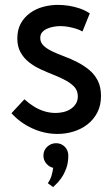

<svg xmlns="http://www.w3.org/2000/svg" viewBox="-20 -533 457 787"><path d="M176 218 198 234Q199 232 209 223Q219 214 230.5 198Q242 182 251 158.5Q260 135 260 105Q260 83 245.5 68.5Q231 54 210 54Q189 54 173.5 68.5Q158 83 158 105Q158 123 169.5 137Q181 151 198 155Q196 170 191.5 186Q187 202 176 218ZM318 -404 348 -478Q329 -491 306.5 -498.5Q284 -506 261.5 -509.5Q239 -513 217 -513Q187 -513 157 -505Q127 -497 103 -479.5Q79 -462 65 -436.5Q51 -411 51 -375Q51 -342 64.5 -318Q78 -294 100 -277Q122 -260 148.5 -248Q175 -236 201.5 -225.5Q228 -215 250 -203Q272 -191 285.5 -176Q299 -161 299 -138Q299 -120 290.5 -107Q282 -94 268.5 -85.5Q255 -77 239 -73.5Q223 -70 208 -70Q184 -70 161.5 -77Q139 -84 119 -96.5Q99 -109 80 -126L27 -69Q62 -30 112 -7Q162 16 216 16Q250 16 282 6Q314 -4 339 -23.5Q364 -43 379 -72Q394 -101 394 -140Q394 -177 380.5 -203Q367 -229 345 -247Q323 -265 296.5 -278.5Q270 -292 243 -302Q216 -312 194 -322.5Q172 -333 158.5 -346Q145 -359 145 -377Q145 -392 153 -401Q161 -410 173.5 -415.5Q186 -421 200 -423.5Q214 -426 227 -426Q244 -426 260 -423Q276 -420 291 -415.5Q306 -411 318 -404Z"/></svg>

Font: Advent Pro SemiBold
Style: Regular
Weight: 600
Designer: VivaRado, Andreas Kalpakidis
Foundry: VivaRado, Andreas Kalpakidis
Version: Version 3.000